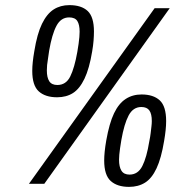

<svg xmlns="http://www.w3.org/2000/svg" viewBox="-20 -718 746 750"><path d="M93 0 584 -686H643L153 0ZM203 -338Q157 -338 131.5 -361Q106 -384 106 -441Q106 -457 108 -476Q110 -495 114 -518Q125 -586 144 -625Q163 -664 189.5 -681Q216 -698 251 -698Q298 -698 322.5 -675Q347 -652 347 -595Q347 -579 345.5 -559.5Q344 -540 340 -517Q329 -450 310 -410.5Q291 -371 265 -354.5Q239 -338 203 -338ZM484 12Q438 12 412.5 -11Q387 -34 387 -91Q387 -107 389 -126.5Q391 -146 395 -169Q407 -237 425.5 -275.5Q444 -314 471 -331.5Q498 -349 533 -349Q579 -349 604 -326Q629 -303 629 -245Q629 -229 627 -209.5Q625 -190 621 -167Q610 -100 591.5 -60.5Q573 -21 546.5 -4.5Q520 12 484 12ZM204 -386Q238 -386 254.5 -419.5Q271 -453 282 -515Q285 -533 287 -547Q289 -561 290 -573Q291 -585 291 -594Q291 -622 282 -636Q273 -650 250 -650Q218 -650 200.5 -617Q183 -584 172 -520Q170 -503 167.5 -489Q165 -475 164 -464Q163 -453 163 -443Q163 -415 172.5 -400.5Q182 -386 204 -386ZM486 -36Q519 -36 536 -69.5Q553 -103 563 -165Q567 -184 568.5 -198Q570 -212 571.5 -223.5Q573 -235 573 -245Q573 -273 563.5 -286.5Q554 -300 532 -300Q500 -300 482.5 -267Q465 -234 454 -171Q451 -153 449 -139Q447 -125 446 -114Q445 -103 445 -94Q445 -66 454.5 -51Q464 -36 486 -36Z"/></svg>

Font: Archivo Condensed Light
Style: Italic
Weight: 300
Width: 3
Italic angle: -10°
Designer: Hector Gatti
Foundry: Omnibus-Type
Version: Version 2.001